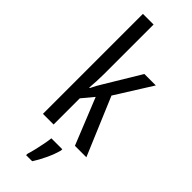

<svg xmlns="http://www.w3.org/2000/svg" viewBox="-317 -786 1032 1032"><g transform="rotate(45 199.5 -269.5)"><path d="M146 -383Q146 -355 144.5 -328.5Q143 -302 141 -276H145Q153 -293 161.5 -308.5Q170 -324 179 -338L299 -537H386L256 -330L395 0H308L201 -265L146 -199V0H65V-760H146ZM273 71Q263 108 243.5 149.5Q224 191 204 221H158V210Q164 192 170.5 164.5Q177 137 182.5 109Q188 81 190 61H273Z"/></g></svg>

Font: Noto Sans Georgian ExtraCondensed
Style: Regular
Weight: 400
Width: 2
Designer: Monotype Design Team, Akaki Razmadze
Foundry: Google LLC
Version: Version 2.005; ttfautohint (v1.8.4.7-5d5b)